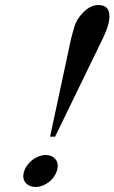

<svg xmlns="http://www.w3.org/2000/svg" viewBox="-20 -727 455 763"><path d="M199 -184H179L262 -571Q267 -592 276 -622Q285 -652 311 -678Q340 -707 371 -707Q421 -707 414 -649Q411 -620 387 -571ZM122 16Q98 16 84 2Q70 -12 73 -34Q75 -49 83.5 -63Q92 -77 104 -87.5Q116 -98 131.5 -104.5Q147 -111 162 -111Q185 -111 198.5 -96.5Q212 -82 209 -61Q207 -46 199 -32Q191 -18 179 -7.5Q167 3 152 9.5Q137 16 122 16Z"/></svg>

Font: DG Didot
Style: Bold Italic
Weight: 700
Designer: David Gatwood, Takis Katsoulidis, and George D. Matthiopoulos
Foundry: David Gatwood
Version: Version 1.0